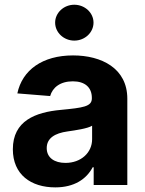

<svg xmlns="http://www.w3.org/2000/svg" viewBox="-20 -789 620 819"><path d="M215.9 10.3C296.5 10.3 348.7 -24.9 375.4 -75.6H379.6V0H523.1V-367.9C523.1 -497.9 413 -552.6 291.5 -552.6C160.9 -552.6 74.9 -490.1 54 -390.6L193.9 -379.3C204.2 -415.5 236.5 -442.1 290.8 -442.1C342.3 -442.1 371.8 -416.2 371.8 -371.4V-369.3C371.8 -334.2 334.5 -329.5 239.7 -320.3C131.7 -310.4 34.8 -274.1 34.8 -152.3C34.8 -44.4 111.9 10.3 215.9 10.3ZM267.8 -228.3C300.8 -233 354.8 -240.8 372.9 -252.8V-195C372.9 -137.8 325.6 -94.1 259.2 -94.1C212.7 -94.1 179.3 -115.8 179.3 -157.3C179.3 -199.9 214.5 -220.9 267.8 -228.3ZM296.9 -615.8C342 -615.8 378.9 -650.2 378.9 -692.5C378.9 -734.4 342 -768.8 296.9 -768.8C252.1 -768.8 215.2 -734.4 215.2 -692.5C215.2 -650.2 252.1 -615.8 296.9 -615.8Z"/></svg>

Font: Inter-Hewn
Style: Bold
Weight: 700
Designer: Rasmus Andersson
Foundry: rsms
Version: Version 3.012;git-f93a4a705